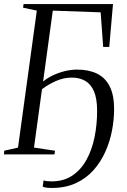

<svg xmlns="http://www.w3.org/2000/svg" viewBox="-22 -763 626 949"><path d="M239 -710.5 191 -360Q213.5 -378.5 241.5 -391.5Q269.5 -404.5 300 -411.8Q330.5 -419 359 -419Q417 -419 458 -398.8Q499 -378.5 520.5 -335.5Q542 -292.5 542 -223.5Q542 -172 531.5 -117.2Q521 -62.5 498.2 -12Q475.5 38.5 439.5 78.8Q403.5 119 352.5 142.5Q301.5 166 234 166Q218 166 207.2 164.5Q196.5 163 189 159.5L193.5 128.5Q201 131.5 212.2 132.5Q223.5 133.5 233 133.5Q292.5 133.5 335.2 105Q378 76.5 405.2 27.2Q432.5 -22 445.2 -84.5Q458 -147 458 -215Q458 -275.5 442.5 -311.5Q427 -347.5 399 -363.5Q371 -379.5 332.5 -379.5Q294.5 -379.5 256.8 -363.5Q219 -347.5 185.5 -322L146 -33.5L250 -18L247.5 0H-2.5L-1 -18L67 -33.5L160 -710.5L92 -725L94.5 -743H536.5L518 -531H488L475.5 -702Z"/></svg>

Font: Merriweather 144pt Light
Style: Italic
Weight: 300
Italic angle: -7.8°
Version: Version 2.101